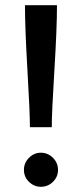

<svg xmlns="http://www.w3.org/2000/svg" viewBox="-20 -708 315 738"><path d="M76 -688H199Q199 -599 189 -437.5Q179 -276 179 -219H95Q95 -276 85.5 -437.5Q76 -599 76 -688ZM137 10Q111 10 91.5 -9Q72 -28 72 -55Q72 -82 91.5 -101.5Q111 -121 137 -121Q164 -121 183.5 -101.5Q203 -82 203 -55Q203 -28 183.5 -9Q164 10 137 10Z"/></svg>

Font: Roundo Medium
Style: Regular
Weight: 500
Designer: Namrata Goyal (Gurmukhi), Shiva Nallaperumal (Latin)
Foundry: Indian Type Foundry
Version: Version 1.000;PS 1.0;hotconv 1.0.88;makeotf.lib2.5.647800